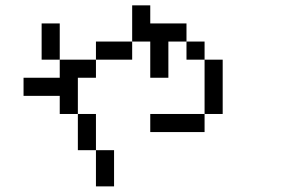

<svg xmlns="http://www.w3.org/2000/svg" viewBox="-20 -753 1040 707"><path d="M600 -466.7H533.3V-600H466.7V-733.3H533.3V-666.7H666.7V-600H600ZM133.3 -666.7H200V-533.3H133.3ZM733.3 -333.3V-266.7H533.3V-333.3ZM733.3 -600V-533.3H666.7V-600ZM733.3 -533.3H800V-333.3H733.3ZM266.7 -333.3H333.3V-200H266.7ZM266.7 -466.7V-333.3H200V-400H66.7V-466.7H200V-533.3H333.3V-466.7ZM400 -66.7H333.3V-200H400ZM333.3 -533.3V-600H466.7V-533.3Z"/></svg>

Font: Galmuri14 Regular
Style: Regular
Weight: 400
Designer: Lee Minseo (quiple)
Version: Version 2.399;hotconv 1.1.1;makeotfexe 2.6.0 DEVELOPMENT